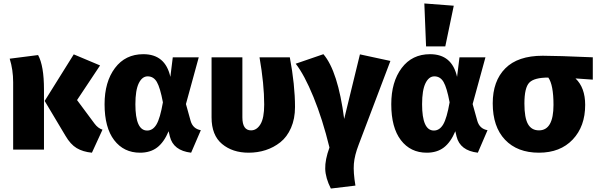

<svg xmlns="http://www.w3.org/2000/svg" viewBox="-20 -864 3449 1109"><path d="M558 -486 425 -286 526 -150Q546 -123 572 -115L511 18Q459 13 423 -8.5Q387 -30 358 -80L238 -281L406 -550ZM200 -546Q234 -484 234 -347V0H56V-389Q56 -461 36 -525Z M808 -551Q935 -551 964 -420L978 -533H1128L1054 -263L1081 -166Q1094 -120 1140 -112L1084 18Q981 6 961 -76L954 -106Q927 -42 887.5 -12Q848 18 789 18Q695 18 639.5 -54.5Q584 -127 584 -262Q584 -391 644 -471Q704 -551 808 -551ZM833 -423Q801 -423 781.5 -383Q762 -343 762 -262Q762 -110 830 -110Q863 -110 884 -145.5Q905 -181 921 -273Q905 -358 886 -390.5Q867 -423 833 -423Z M1654 -533Q1684 -373 1684 -246Q1684 -178 1661 -125.5Q1638 -73 1599.5 -42.5Q1561 -12 1514.5 3Q1468 18 1416 18Q1323 18 1262.5 -32.5Q1202 -83 1202 -186V-533H1380V-186Q1380 -111 1430 -111Q1463 -111 1484.5 -146.5Q1506 -182 1506 -260Q1506 -378 1479 -533Z M1848 -551Q1932 -453 1968 -177L2059 -550L2235 -512L2052 -29Q2028 33 2024 82Q2020 131 2033 208L1891 225Q1860 164 1858.5 111.5Q1857 59 1883 -12Q1843 -176 1790.5 -304Q1738 -432 1688 -496Z M2431 -844 2601 -831 2552 -596H2441ZM2464 -551Q2591 -551 2620 -420L2634 -533H2784L2710 -263L2737 -166Q2750 -120 2796 -112L2740 18Q2637 6 2617 -76L2610 -106Q2583 -42 2543.5 -12Q2504 18 2445 18Q2351 18 2295.5 -54.5Q2240 -127 2240 -262Q2240 -391 2300 -471Q2360 -551 2464 -551ZM2489 -423Q2457 -423 2437.5 -383Q2418 -343 2418 -262Q2418 -110 2486 -110Q2519 -110 2540 -145.5Q2561 -181 2577 -273Q2561 -358 2542 -390.5Q2523 -423 2489 -423Z M3404 -533V-404L3304 -411Q3360 -358 3360 -258Q3360 -134 3288 -58Q3216 18 3093 18Q2968 18 2897 -57Q2826 -132 2826 -267Q2826 -396 2898.5 -469Q2971 -542 3115 -542Q3197 -542 3404 -533ZM3093 -111Q3177 -111 3177 -258Q3177 -374 3147 -416Q3066 -416 3037.5 -387Q3009 -358 3009 -266Q3009 -184 3029.5 -147.5Q3050 -111 3093 -111Z"/></svg>

Font: FiraGO ExtraBold
Style: Regular
Weight: 800
Designer: bBox Type
Foundry: bBox Type GmbH
Version: Version 1.001;PS 001.001;hotconv 1.0.88;makeotf.lib2.5.64775